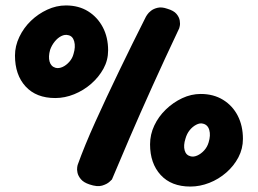

<svg xmlns="http://www.w3.org/2000/svg" viewBox="-20 -686 947 705"><path d="M308 -9Q287 -16 277 -28Q267 -40 264.5 -52Q262 -64 263.5 -72Q265 -80 265 -80Q290 -150 330 -238.5Q370 -327 418 -426.5Q466 -526 516 -625Q516 -625 520.5 -632Q525 -639 534.5 -646.5Q544 -654 559 -657.5Q574 -661 594 -654Q618 -647 628 -635Q638 -623 640 -610.5Q642 -598 640 -590Q638 -582 638 -582Q585 -470 539 -368Q493 -266 456 -180Q419 -94 391 -27Q391 -27 382 -18.5Q373 -10 355 -4.5Q337 1 308 -9ZM183 -326Q113 -326 74 -368.5Q35 -411 35 -482Q35 -517 51 -550.5Q67 -584 93.5 -609.5Q120 -635 153.5 -650.5Q187 -666 222 -666Q269 -666 303.5 -644.5Q338 -623 357.5 -586Q377 -549 377 -501Q377 -465 360 -434Q343 -403 315 -378.5Q287 -354 252.5 -340Q218 -326 183 -326ZM184 -437Q196 -434 209.5 -440Q223 -446 234.5 -459Q246 -472 250 -488Q258 -514 252.5 -534Q247 -554 230 -557Q218 -560 205 -553.5Q192 -547 181 -533.5Q170 -520 164 -503Q157 -478 162 -460Q167 -442 184 -437ZM679 -1Q609 -1 570 -43.5Q531 -86 531 -156Q531 -192 546.5 -225Q562 -258 589 -284Q616 -310 649 -325.5Q682 -341 717 -341Q764 -341 799 -319.5Q834 -298 853 -261Q872 -224 872 -176Q872 -140 855.5 -108.5Q839 -77 811 -52.5Q783 -28 748.5 -14.5Q714 -1 679 -1ZM680 -112Q691 -109 704.5 -115Q718 -121 729.5 -133.5Q741 -146 746 -163Q754 -189 748.5 -208.5Q743 -228 725 -232Q714 -235 700.5 -228Q687 -221 676.5 -208Q666 -195 661 -177Q653 -152 658 -134Q663 -116 680 -112Z"/></svg>

Font: Sour Gummy Black
Style: Bold
Weight: 700
Version: Version 1.000